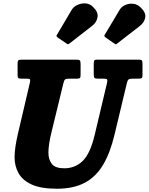

<svg xmlns="http://www.w3.org/2000/svg" viewBox="-20 -1106 888 1146"><path d="M358.5 -609.5 287.5 -317.5Q278.5 -282 273.8 -250.5Q269 -219 269 -194.5Q269 -153.5 289.5 -127.5Q310 -101.5 363.5 -101.5Q428.5 -101.5 473.5 -145.2Q518.5 -189 545 -300L619 -612Q622 -626 619.2 -631.2Q616.5 -636.5 598.5 -636.5H563.5Q547 -636.5 543.2 -641.8Q539.5 -647 539.5 -663V-723Q539.5 -738 542.2 -744Q545 -750 560 -750H807.5Q822.5 -750 826.5 -745.5Q830.5 -741 830.5 -725.5V-658.5Q830.5 -644 825.8 -640.2Q821 -636.5 808.5 -636.5H773Q755.5 -636.5 748.5 -632.2Q741.5 -628 738 -613L663 -300Q637.5 -193 595 -121.8Q552.5 -50.5 485.5 -15Q418.5 20.5 319.5 20.5Q225.5 20.5 170.2 -4.2Q115 -29 91 -71.8Q67 -114.5 67 -167.5Q67 -198 72.5 -233.2Q78 -268.5 86 -303.5L158.5 -613Q161.5 -626.5 159 -631.5Q156.5 -636.5 139.5 -636.5H107.5Q93.5 -636.5 89.2 -640.5Q85 -644.5 85 -660V-726.5Q85 -741 89.5 -745.5Q94 -750 108.5 -750H435.5Q451.5 -750 456.2 -745.5Q461 -741 461 -724V-658.5Q461 -644.5 457 -640.5Q453 -636.5 439 -636.5H394Q374 -636.5 368.2 -631.5Q362.5 -626.5 358.5 -609.5ZM376 -847 323.5 -882.5Q317 -888 317.2 -892Q317.5 -896 322 -902L408.5 -1048Q419 -1065.5 441.5 -1076.2Q464 -1087 489.5 -1085.8Q515 -1084.5 534.5 -1065.5Q567.5 -1034 562.2 -1003.5Q557 -973 531 -952.5L396 -847.5Q389 -842.5 385.8 -842Q382.5 -841.5 376 -847ZM662.5 -846 610 -882.5Q603.5 -887.5 602.8 -891.2Q602 -895 607 -901.5L694.5 -1048Q705 -1065.5 726.5 -1075.5Q748 -1085.5 772.5 -1083.8Q797 -1082 817.5 -1063.5Q852 -1031.5 847 -1002.2Q842 -973 816.5 -952.5L678.5 -845.5Q673 -841 670.5 -841.5Q668 -842 662.5 -846Z"/></svg>

Font: Besley* Narrow Heavy
Style: Italic
Weight: 800
Width: 4
Italic angle: -13°
Designer: Owen Earl
Foundry: indestructible type*
Version: Version 3.000; ttfautohint (v1.8.3)